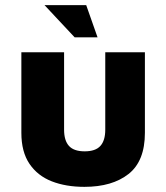

<svg xmlns="http://www.w3.org/2000/svg" viewBox="-20 -711 646 746"><path d="M308 15Q236 15 181 -6.5Q126 -28 94.5 -74.5Q63 -121 63 -195V-508H229V-207Q229 -165 248 -144Q267 -123 309 -123Q351 -123 370 -144Q389 -165 389 -207V-508H543V-195Q543 -85 479.5 -35Q416 15 308 15ZM270 -566 153 -691H315L359 -566Z"/></svg>

Font: Maven Pro ExtraBold
Style: Regular
Weight: 800
Designer: Joe Prince
Foundry: Joe Prince
Version: Version 2.100